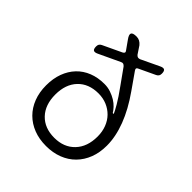

<svg xmlns="http://www.w3.org/2000/svg" viewBox="-202 -862 1004 1004"><g transform="rotate(45 300.0 -360.0)"><path d="M237 -619Q245 -623 246.5 -628Q248 -633 243 -639L209 -687Q193 -709 198 -719.5Q203 -730 230 -730Q243 -730 253.5 -724.5Q264 -719 273 -708L301 -666Q307 -659 313 -657.5Q319 -656 327 -659L428 -707Q445 -715 453 -710Q461 -705 461 -686Q461 -676 457 -670Q453 -664 445 -660L356 -618Q348 -615 346.5 -610Q345 -605 350 -598L413 -508Q468 -430 496 -356.5Q524 -283 524 -217Q524 -165 508 -123.5Q492 -82 462.5 -52Q433 -22 391.5 -6Q350 10 300 10Q249 10 208 -6Q167 -22 137.5 -51.5Q108 -81 92 -122.5Q76 -164 76 -215Q76 -266 91 -306.5Q106 -347 133.5 -376Q161 -405 200 -420.5Q239 -436 287 -436Q312 -436 334 -428.5Q356 -421 374 -410Q392 -399 405 -385Q418 -371 425 -359H432Q427 -372 407.5 -405.5Q388 -439 353 -487L293 -571Q287 -578 281 -580Q275 -582 267 -578L150 -523Q133 -515 125 -520Q117 -525 117 -544Q117 -554 121 -560Q125 -566 133 -570ZM300 -51Q371 -51 413.5 -95.5Q456 -140 456 -216Q456 -252 444.5 -282Q433 -312 412 -333.5Q391 -355 362.5 -367Q334 -379 300 -379Q228 -379 186 -335Q144 -291 144 -215Q144 -139 186 -95Q228 -51 300 -51Z"/></g></svg>

Font: Maple Mono ExtraLight
Style: Regular
Weight: 275
Monospace: yes
Designer: subframe7536
Version: Version 7.000